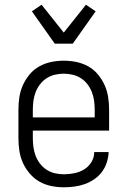

<svg xmlns="http://www.w3.org/2000/svg" viewBox="-20 -785 540 813"><path d="M250 8Q223 8 196.5 2.5Q170 -3 147 -16Q124 -29 106 -50Q88 -71 77 -95.5Q66 -120 62 -146.5Q58 -173 58 -200V-320Q58 -347 62 -373.5Q66 -400 77 -424.5Q88 -449 105.5 -470Q123 -491 146.5 -504Q170 -517 196.5 -522.5Q223 -528 250 -528Q277 -528 303.5 -522.5Q330 -517 353.5 -504Q377 -491 394.5 -470Q412 -449 423 -424.5Q434 -400 438 -373.5Q442 -347 442 -320V-232H119V-200Q119 -181 121.5 -162Q124 -143 131 -125Q138 -107 149.5 -92Q161 -77 177 -66.5Q193 -56 212 -51.5Q231 -47 250 -47Q272 -47 294.5 -51.5Q317 -56 336 -67.5Q355 -79 367 -98.5Q379 -118 379 -141H440Q439 -118 432 -96.5Q425 -75 411.5 -57Q398 -39 379 -26Q360 -13 339 -5.5Q318 2 295.5 5Q273 8 250 8ZM119 -288H381V-320Q381 -339 378.5 -358Q376 -377 369 -395Q362 -413 350.5 -428Q339 -443 323 -453.5Q307 -464 288 -468.5Q269 -473 250 -473Q231 -473 212 -468.5Q193 -464 177 -453.5Q161 -443 149.5 -428Q138 -413 131 -395Q124 -377 121.5 -358Q119 -339 119 -320ZM212 -600 115 -737 156 -765 250 -647 344 -765 385 -737 288 -600Z"/></svg>

Font: Iosevka Fixed SS04 Light
Style: Regular
Weight: 300
Monospace: yes
Designer: Belleve Invis
Foundry: Belleve Invis
Version: Version 32.5.0